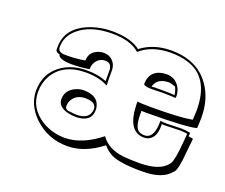

<svg xmlns="http://www.w3.org/2000/svg" viewBox="-95 -652 980 835"><g transform="rotate(20 395.0 -235.0)"><path d="M535 -217V-202Q535 -142 556 -128Q567 -121 583 -121Q615 -121 624 -164Q627 -178 627 -194V-204Q645 -202 659 -202Q669 -202 690 -203Q712 -204 724 -204Q743 -204 767 -199Q765 -185 765 -183Q768 -182 776 -181Q784 -179 787 -179Q784 -155 780 -111Q774 -34 760 -18Q758 -16 757 -15L758 -17Q723 30 627 30Q522 30 481 9Q459 -3 443 -22Q441 -23 441 -23Q363 38 283 38Q192 38 127 -25Q75 -77 74 -141Q74 -229 145 -273Q191 -301 253 -301Q305 -301 344 -285V-324V-337Q342 -367 314 -368Q281 -368 266 -336Q261 -324 261 -310Q224 -303 176 -303Q118 -305 116 -326Q98 -329 97 -341Q97 -344 97 -353Q97 -440 192 -479Q242 -499 301 -499Q385 -498 429 -464Q486 -508 568 -508Q701 -508 759 -406Q790 -351 790 -280Q790 -259 788 -229Q748 -217 567 -216Q561 -216 556 -216Q541 -216 535 -217ZM505 -232V-249Q518 -246 570 -246Q700 -246 754 -256Q757 -257 758 -257Q760 -287 760 -300Q760 -456 645 -488Q611 -498 568 -498Q482 -497 429 -451Q387 -489 301 -489Q199 -489 143 -438Q106 -404 106 -356Q106 -334 134 -332Q140 -332 156 -332Q187 -332 231 -339Q231 -378 269 -393Q282 -398 294 -398Q330 -398 347 -368Q354 -354 354 -339V-303Q354 -282 355 -268Q313 -291 253 -291Q146 -291 103 -216Q84 -182 84 -141Q84 -65 155 -21Q203 8 262 8Q341 7 424 -59Q457 -11 530 -3Q558 0 606 0Q698 -1 730 -43Q746 -57 754 -166Q756 -186 756 -191Q742 -194 720 -194Q708 -194 683 -193Q661 -192 652 -192Q641 -192 638 -193V-185Q638 -123 596 -112Q590 -111 583 -111Q509 -113 505 -232ZM244 -97Q191 -108 190 -145Q190 -191 238 -209Q254 -215 268 -215Q334 -215 345 -168Q347 -160 347 -152Q347 -105 298 -96Q287 -94 275 -94Q260 -94 244 -97ZM620 -395Q653 -373 656 -333V-323Q656 -320 650 -320Q647 -320 639 -321Q618 -322 597 -322Q580 -322 555 -321Q540 -321 534 -321Q507 -323 506 -331Q508 -403 587 -404Q601 -404 620 -395ZM245 -107H246Q263 -104 275 -104Q329 -104 337 -143Q338 -148 338 -153Q337 -185 288 -185Q248 -185 229 -155Q221 -141 221 -125Q221 -109 240 -107Q243 -107 245 -107ZM636 -366Q613 -374 607 -374Q555 -374 542 -337Q541 -334 540 -331Q542 -331 545 -331Q550 -332 554 -332H597Q642 -332 646 -329V-333Q645 -347 636 -366Z"/></g></svg>

Font: Londrina Shadow
Style: Regular
Weight: 400
Designer: Marcelo Magalhaes
Foundry: Marcelo Magalhães
Version: Version 1.001 2011